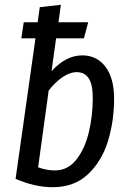

<svg xmlns="http://www.w3.org/2000/svg" viewBox="-20 -769 533 801"><path d="M456 -357Q456 -264 430.5 -180.5Q405 -97 347.5 -42.5Q290 12 200 12Q125 12 45 -23L128 -609H69L79 -676H137L146 -739L234 -749L224 -676H348L330 -609H214L195 -472Q255 -538 323 -538Q384 -538 420 -490.5Q456 -443 456 -357ZM367 -359Q367 -417 350 -442.5Q333 -468 300 -468Q271 -468 240 -446.5Q209 -425 183 -391L139 -71Q175 -58 209 -58Q263 -58 298.5 -103Q334 -148 350.5 -217Q367 -286 367 -359Z"/></svg>

Font: Fira Sans Extra Condensed
Style: Italic
Weight: 400
Width: 3
Italic angle: -8°
Designer: Carrois Corporate & Edenspiekermann AG
Foundry: Carrois Corporate GbR & Edenspiekermann AG
Version: Version 4.203